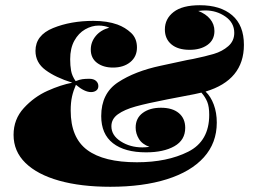

<svg xmlns="http://www.w3.org/2000/svg" viewBox="-20 -702 971 736"><path d="M768 -351Q788 -332 799.5 -301Q811 -270 811 -232Q811 -154 761.5 -99Q712 -44 620 -15Q528 14 403 14Q290 14 206.5 -9.5Q123 -33 77.5 -77.5Q32 -122 32 -185Q32 -245 71.5 -288Q111 -331 162.5 -354Q214 -377 257 -385Q193 -405 154.5 -433.5Q116 -462 116 -507Q116 -567 183.5 -594.5Q251 -622 338 -622Q391 -622 430 -608Q460 -597 482.5 -576Q505 -555 505 -520Q505 -485 479.5 -464Q454 -443 413 -443Q376 -443 352 -461Q328 -479 328 -512Q328 -541 347 -564Q366 -587 399 -596Q381 -604 358 -604Q332 -604 306.5 -589.5Q281 -575 265 -546Q249 -517 249 -475Q249 -451 252.5 -431Q256 -411 270 -391Q285 -397 296 -398.5Q307 -400 322 -400Q339 -400 348 -392Q357 -384 357 -372Q357 -361 349 -355Q341 -349 329 -349Q304 -349 271 -377Q261 -354 256 -331.5Q251 -309 251 -278Q251 -174 314.5 -127Q378 -80 505 -80Q621 -80 701.5 -120.5Q782 -161 782 -262Q782 -293 774.5 -311.5Q767 -330 752 -347L725 -341L621 -321Q544 -306 500.5 -294Q457 -282 432 -264Q407 -246 407 -218Q407 -183 443 -160Q479 -137 526 -137Q537 -137 553 -139Q525 -149 512.5 -169.5Q500 -190 500 -213Q500 -249 527 -269Q554 -289 597 -289Q641 -289 665.5 -268.5Q690 -248 690 -212Q690 -165 648.5 -141.5Q607 -118 540 -118Q458 -118 413 -153Q368 -188 368 -257Q368 -344 432.5 -386.5Q497 -429 596 -450L698 -472L720 -476Q768 -486 800 -495.5Q832 -505 855 -525Q878 -545 878 -576Q878 -615 844 -638.5Q810 -662 767 -662Q756 -662 740 -660Q769 -649 785.5 -629Q802 -609 802 -583Q802 -549 775.5 -530Q749 -511 707 -511Q662 -511 637 -532Q612 -553 612 -589Q612 -630 645.5 -656Q679 -682 746 -682Q825 -682 870 -643.5Q915 -605 915 -530Q915 -395 768 -351Z"/></svg>

Font: Playfair Display SC Black
Style: Regular
Weight: 900
Designer: Claus Eggers Sørensen
Foundry: Claus Eggers Sørensen
Version: Version 1.200; ttfautohint (v1.6)